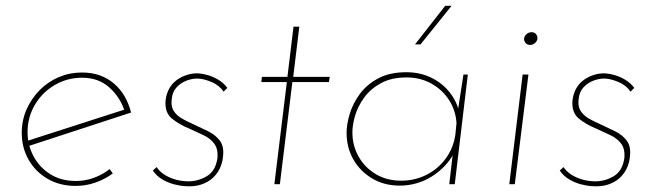

<svg xmlns="http://www.w3.org/2000/svg" viewBox="-20 -635 2259 662"><path d="M242 -11Q274 -11 304 -22Q334 -33 358 -52L369 -37Q342 -17 309 -5.5Q276 6 241 6Q186 6 144 -18.5Q102 -43 78.5 -84.5Q55 -126 55 -177Q55 -220 71.5 -257.5Q88 -295 116.5 -324Q145 -353 182.5 -369Q220 -385 262 -385Q297 -385 324.5 -375Q352 -365 373.5 -346.5Q395 -328 409.5 -303Q424 -278 432 -247L74 -130L70 -148L418 -260L410 -251Q395 -299 357.5 -333Q320 -367 263 -367Q212 -367 169 -342Q126 -317 100.5 -274Q75 -231 75 -179Q75 -136 95 -97.5Q115 -59 152.5 -35Q190 -11 242 -11Z M620 7Q601 6 580 0.5Q559 -5 539.5 -16.5Q520 -28 507 -47L520 -59Q529 -45 544.5 -34.5Q560 -24 580 -17.5Q600 -11 623 -10Q659 -8 691.5 -26.5Q724 -45 730 -92Q732 -122 718.5 -140Q705 -158 681.5 -169Q658 -180 634 -191Q599 -205 573 -226Q547 -247 551 -290Q554 -313 564 -330.5Q574 -348 590 -359.5Q606 -371 625.5 -377Q645 -383 665 -382Q679 -381 696.5 -376Q714 -371 732 -360.5Q750 -350 764 -332L751 -319Q736 -341 710 -352Q684 -363 664 -364Q645 -365 624.5 -357.5Q604 -350 589 -334Q574 -318 572 -292Q569 -268 579 -252.5Q589 -237 607 -226.5Q625 -216 646 -207Q672 -195 697.5 -182.5Q723 -170 738 -150Q753 -130 749 -96Q747 -73 737.5 -53.5Q728 -34 712 -20Q696 -6 673 1.5Q650 9 620 7Z M992 -543H1012L991 -370H1117L1114 -352H988L945 0H926L969 -352H881L883 -370H971Z M1358 5Q1305 5 1263.5 -19.5Q1222 -44 1198.5 -85Q1175 -126 1175 -177Q1175 -207 1186 -243Q1197 -279 1221 -311.5Q1245 -344 1284.5 -365Q1324 -386 1381 -386Q1426 -386 1463 -369Q1500 -352 1525.5 -322.5Q1551 -293 1562 -255L1557 -243L1578 -378H1593L1548 0H1529L1543 -120L1544 -105Q1531 -81 1511.5 -61Q1492 -41 1468 -26Q1444 -11 1416 -3Q1388 5 1358 5ZM1363 -12Q1410 -12 1450 -32Q1490 -52 1516.5 -88Q1543 -124 1550 -170L1554 -211Q1551 -255 1528 -290.5Q1505 -326 1467 -347Q1429 -368 1382 -368Q1330 -368 1294 -348.5Q1258 -329 1236 -299Q1214 -269 1204.5 -236.5Q1195 -204 1195 -179Q1195 -133 1216.5 -95Q1238 -57 1276 -34.5Q1314 -12 1363 -12ZM1537 -615 1430 -482H1411L1515 -615Z M1782 -378H1802L1755 0H1736ZM1787 -500Q1787 -510 1795 -517Q1803 -524 1813 -524Q1822 -524 1827.5 -518Q1833 -512 1833 -504Q1833 -494 1825 -487Q1817 -480 1808 -480Q1798 -480 1792.5 -486.5Q1787 -493 1787 -500Z M2023 7Q2004 6 1983 0.5Q1962 -5 1942.5 -16.5Q1923 -28 1910 -47L1923 -59Q1932 -45 1947.5 -34.5Q1963 -24 1983 -17.5Q2003 -11 2026 -10Q2062 -8 2094.5 -26.5Q2127 -45 2133 -92Q2135 -122 2121.5 -140Q2108 -158 2084.5 -169Q2061 -180 2037 -191Q2002 -205 1976 -226Q1950 -247 1954 -290Q1957 -313 1967 -330.5Q1977 -348 1993 -359.5Q2009 -371 2028.5 -377Q2048 -383 2068 -382Q2082 -381 2099.5 -376Q2117 -371 2135 -360.5Q2153 -350 2167 -332L2154 -319Q2139 -341 2113 -352Q2087 -363 2067 -364Q2048 -365 2027.5 -357.5Q2007 -350 1992 -334Q1977 -318 1975 -292Q1972 -268 1982 -252.5Q1992 -237 2010 -226.5Q2028 -216 2049 -207Q2075 -195 2100.5 -182.5Q2126 -170 2141 -150Q2156 -130 2152 -96Q2150 -73 2140.5 -53.5Q2131 -34 2115 -20Q2099 -6 2076 1.5Q2053 9 2023 7Z"/></svg>

Font: Josefin Sans Thin Thin
Style: Italic
Weight: 250
Italic angle: -7°
Version: Version 2.000